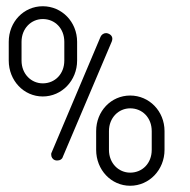

<svg xmlns="http://www.w3.org/2000/svg" viewBox="-20 -577 610 615"><path d="M49 -443C49 -486 80 -516 117 -516C156 -516 186 -486 186 -443V-383C186 -340 156 -310 117 -310C80 -310 49 -340 49 -383ZM117 -268C178 -268 227 -319 227 -383V-443C227 -507 178 -557 117 -557C56 -557 8 -507 8 -443V-383C8 -319 56 -268 117 -268ZM329 -157C329 -200 360 -230 397 -230C436 -230 466 -200 466 -157V-97C466 -54 436 -24 397 -24C360 -24 329 -54 329 -97ZM397 18C458 18 507 -33 507 -97V-157C507 -221 458 -271 397 -271C336 -271 288 -221 288 -157V-97C288 -33 336 18 397 18ZM146 -90C144 -87 144 -85 144 -82C144 -74 148 -67 156 -64C158 -63 161 -63 164 -63C172 -63 179 -67 181 -74L338 -444C343 -457 337 -465 328 -469C325 -470 323 -471 320 -471C312 -471 305 -466 302 -459Z"/></svg>

Font: Fabada
Style: Regular
Weight: 400
Designer: deFharo
Foundry: deFharo.com
Version: Version 4.000 2011 initial release